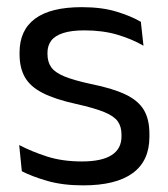

<svg xmlns="http://www.w3.org/2000/svg" viewBox="-20 -520 481 550"><path d="M218.5 11Q159.5 11 115.5 -1.8Q71.5 -14.5 42.5 -29.5L35 -104.5Q71.5 -85.5 115.2 -71.5Q159 -57.5 214.5 -57.5Q271 -57.5 299.5 -75.5Q328 -93.5 328 -129V-134.5Q328 -157.5 317.2 -172.5Q306.5 -187.5 278.5 -199Q250.5 -210.5 199 -222Q137.5 -235.5 102 -253.8Q66.5 -272 51.2 -299Q36 -326 36 -365V-369.5Q36 -433.5 80.5 -466.5Q125 -499.5 214.5 -499.5Q272 -499.5 314.2 -486.5Q356.5 -473.5 383.5 -457.5L391 -389Q358.5 -408 316.5 -420.5Q274.5 -433 222 -433Q184 -433 160.5 -425.2Q137 -417.5 126.5 -403.2Q116 -389 116 -369V-365Q116 -343 126.5 -327.8Q137 -312.5 164.2 -301.2Q191.5 -290 240 -279.5Q302.5 -267 339.2 -249.5Q376 -232 392 -205.2Q408 -178.5 408 -136.5V-128Q408 -59 360 -24Q312 11 218.5 11Z"/></svg>

Font: Anek Devanagari
Style: Regular
Weight: 400
Designer: Kailash Malviya (Devanagari) & Yesha Goshar (Latin)
Foundry: Ek Type
Version: Version 1.003